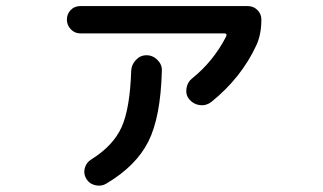

<svg xmlns="http://www.w3.org/2000/svg" viewBox="-20 -586 1040 618"><path d="M238.3 -478.5Q220.7 -478.5 208 -491.7Q195.3 -504.9 195.3 -522.9Q195.3 -541 207.5 -553.7Q219.7 -566.4 238.3 -566.4H778.3Q795.9 -566.4 808.6 -553.7Q821.3 -541 821.3 -523.4Q821.3 -474.6 804.7 -439.5Q756.8 -335.9 660.2 -257.8Q643.6 -245.1 623.5 -247.6Q603.5 -250 589.8 -265.6Q577.1 -280.3 580.1 -300.8Q583 -321.3 597.7 -333Q667 -388.7 708 -468.8Q711.9 -478.5 702.1 -478.5ZM402.3 -358.4Q403.3 -377.9 417.5 -393.1Q431.6 -408.2 451.7 -408.2Q471.7 -408.2 486.8 -393.1Q502 -377.9 501 -358.4Q497.1 -209 457.5 -130.4Q418 -51.8 322.3 4.9Q306.6 14.6 287.1 10.3Q267.6 5.9 257.8 -10.7Q248 -26.4 252.9 -44.9Q257.8 -63.5 274.4 -73.2Q344.7 -117.2 371.6 -177.2Q398.4 -237.3 402.3 -358.4Z"/></svg>

Font: Rounded-X Mgen+ 2m medium
Style: Regular
Weight: 500
Designer: [Source Han Sans]
Ryoko NISHIZUKA  (kana & ideographs); Paul D. Hunt (Latin, Greek & Cyrillic); Wenlong ZHANG  (bopomofo
Version: Version 1.059.20150602